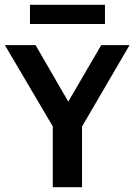

<svg xmlns="http://www.w3.org/2000/svg" viewBox="-42 -784 562 804"><path d="M179 0V-303.5L205 -210.5L-21.5 -595H107L260 -330.5H227.5L382 -595H500.5L276 -210.5L301.5 -302V0ZM83.5 -683.5V-764H397.5V-683.5Z"/></svg>

Font: Encode Sans SC Condensed SemiBold
Style: Regular
Weight: 600
Width: 3
Designer: Multiple Designers
Foundry: Impallari Type
Version: Version 3.002